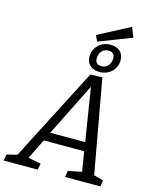

<svg xmlns="http://www.w3.org/2000/svg" viewBox="-187 -1171 1013 1269"><g transform="rotate(15 319.0 -536.5)"><path d="M205 -43 197 0H-36L-28 -43L42 -60L370 -697L452 -700L567 -61L632 -43L626 0H384L391 -43L484 -62L462 -197H186L118 -60ZM214 -257H453L395 -620ZM358 -919 338 -959 555 -1073 582 -1006ZM422 -729Q382 -729 358 -751Q334 -773 334 -811Q334 -858 367 -890Q400 -922 451 -922Q491 -922 515 -900Q539 -878 539 -839Q539 -793 506 -761Q473 -729 422 -729ZM426 -769Q456 -769 472.5 -790.5Q489 -812 489 -838Q489 -881 446 -881Q416 -881 399.5 -860Q383 -839 383 -813Q383 -769 426 -769Z"/></g></svg>

Font: Bitter
Style: Italic
Weight: 400
Italic angle: -9°
Designer: Sol Matas, and Bitter project Authors
Foundry: Sol Matas
Version: Version 2.001